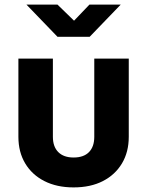

<svg xmlns="http://www.w3.org/2000/svg" viewBox="-20 -805 640 835"><path d="M300 10Q227 10 173 -17.5Q119 -45 89.5 -94.5Q60 -144 60 -210V-550H210V-210Q210 -167 233.5 -143.5Q257 -120 300 -120Q344 -120 367 -143.5Q390 -167 390 -210V-550H540V-210Q540 -144 510.5 -94.5Q481 -45 427.5 -17.5Q374 10 300 10ZM230 -645 95 -785H230L302 -715L369 -785H505L370 -645Z"/></svg>

Font: Tiny ExtraBold
Style: Regular
Weight: 800
Designer: Philipp Nurullin, Konstantin Bulenkov
Foundry: JetBrains
Version: Version 2.251; ttfautohint (v1.8.4.7-5d5b)